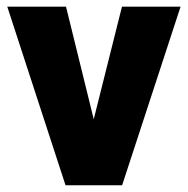

<svg xmlns="http://www.w3.org/2000/svg" viewBox="-20 -548 557 568"><path d="M175.3 -528.3 257.3 -195.3 340.8 -528.3H514.2L341.3 0H173.8L1.5 -528.3Z"/></svg>

Font: Vazirmatn FD Black
Style: Regular
Weight: 900
Designer: Saber Rastikerdar
Foundry: Saber Rastikerdar
Version: Version 33.003